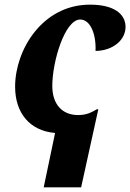

<svg xmlns="http://www.w3.org/2000/svg" viewBox="-20 -566 560 826"><path d="M168 240H329L403 -96H397C372 -82 353 -71 316 -71C247 -71 205 -118 205 -196C205 -302 259 -482 325 -482C369 -482 394 -419 391 -347C463 -347 523 -393 520 -455C517 -506 471 -546 367 -546C162 -546 45 -351 45 -193C45 -80 108 -3 217 6Z"/></svg>

Font: Noto Serif SemiCondensed Extra
Style: Italic
Weight: 800
Width: 4
Italic angle: -12°
Designer: Monotype Design Team
Foundry: Monotype Imaging Inc.
Version: Version 1.901